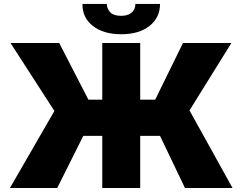

<svg xmlns="http://www.w3.org/2000/svg" viewBox="-20 -943 1216 963"><path d="M252.8 -386.4 32.7 -727.3H277L423.3 -443.2H492.9V-727.3H683.2V-443.2H758.5L897.7 -727.3H1140.6L930.4 -389.2L1146.3 0H907.7L782.7 -261.4H683.2V0H492.9V-261.4H397.7L267 0H29.8ZM393.5 -923.3H515.6Q515.3 -902 532 -882.5Q548.7 -863.6 588.1 -863.6Q602.6 -863.6 615.4 -867Q628.2 -870.4 637.8 -877.7Q647.4 -884.9 653.1 -896.1Q658.7 -907.3 659.1 -923.3H782.7Q782.3 -854 729.8 -812.9Q677.2 -771.3 588.1 -771.3Q498.9 -771.3 445.7 -812.9Q392.8 -854 393.5 -923.3Z"/></svg>

Font: Inter P Black
Style: Regular
Weight: 900
Designer: Rasmus Andersson
Foundry: rsms
Version: Version 3.018;git-588b23468